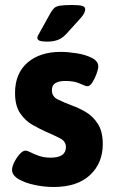

<svg xmlns="http://www.w3.org/2000/svg" viewBox="-20 -738 453 766"><path d="M170 -572Q145 -572 137 -576Q129 -580 129 -587Q129 -592 132.5 -598Q136 -604 142 -615L182 -687Q189 -699 196.5 -706Q204 -713 220 -715.5Q236 -718 267 -718Q296 -718 308 -714.5Q320 -711 320 -701Q320 -686 301 -665L244 -602Q228 -585 210 -578.5Q192 -572 170 -572ZM194 8Q157 8 118.5 0Q80 -8 54 -23.5Q28 -39 28 -60Q28 -73 37 -91Q46 -109 58.5 -123Q71 -137 81 -137Q89 -137 102.5 -130Q116 -123 136 -116Q156 -109 182 -109Q243 -109 243 -151Q243 -174 220 -186Q197 -198 162 -213Q138 -224 109.5 -240Q81 -256 60.5 -286Q40 -316 40 -367Q40 -445 89.5 -488Q139 -531 222 -531Q251 -531 286 -525.5Q321 -520 346.5 -507Q372 -494 372 -473Q372 -462 365 -443Q358 -424 348.5 -409Q339 -394 329 -394Q321 -394 299 -404.5Q277 -415 240 -415Q215 -415 201 -406.5Q187 -398 187 -378Q187 -353 210 -341.5Q233 -330 270 -316Q295 -307 322.5 -291Q350 -275 370 -244.5Q390 -214 390 -163Q390 -87 339 -39.5Q288 8 194 8Z"/></svg>

Font: Asap
Style: Bold
Weight: 700
Designer: Pablo Cosgaya
Foundry: Omnibus-Type
Version: Version 3.001; ttfautohint (v1.8.3)